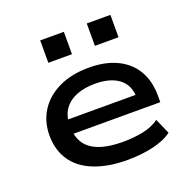

<svg xmlns="http://www.w3.org/2000/svg" viewBox="-129 -854 990 992"><g transform="rotate(-20 365.5 -358.5)"><path d="M408 9Q303 9 226.5 -21Q150 -51 110.5 -109Q71 -167 71 -247Q71 -323 108 -381.5Q145 -440 215 -474Q285 -508 382 -508Q471 -508 535.5 -477Q600 -446 634 -388Q668 -330 668 -249V-214H163V-293H586L562 -271Q562 -346 514.5 -382.5Q467 -419 383 -419Q325 -419 281.5 -402Q238 -385 213 -350.5Q188 -316 188 -265V-252Q188 -197 213 -160.5Q238 -124 289 -105.5Q340 -87 417 -87Q476 -87 528 -97.5Q580 -108 617 -135L654 -51Q612 -20 546.5 -5.5Q481 9 408 9ZM450 -603V-726H580V-603ZM194 -603V-726H324V-603Z"/></g></svg>

Font: Nunito Sans 7pt Expanded SemiBold
Style: Regular
Weight: 600
Width: 7
Designer: Vernon Adams
Foundry: Vernon Adams
Version: Version 3.101;gftools[0.9.27]